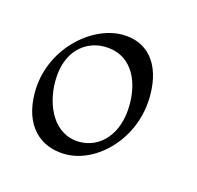

<svg xmlns="http://www.w3.org/2000/svg" viewBox="-48 -264 316 308"><g transform="rotate(15 110.0 -110.5)"><path d="M100 -31C57 -31 37 -74 37 -115C37 -167 69 -189 99 -189C142 -189 162 -153 162 -110C162 -58 132 -31 100 -31ZM83 -6C134 -6 190 -59 190 -132C190 -186 163 -215 122 -215C71 -215 10 -162 10 -89C10 -35 40 -6 83 -6Z"/></g></svg>

Font: Stalemate
Style: Regular
Weight: 400
Designer: Astigmatic (AOETI)
Foundry: Astigmatic (AOETI)
Version: Version 001.000